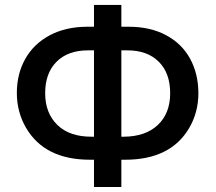

<svg xmlns="http://www.w3.org/2000/svg" viewBox="-20 -744 869 774"><path d="M358.9 -541H335Q253.9 -541 208 -495.1Q162.1 -449.2 162.1 -368.2Q162.1 -288.1 211.4 -240.2Q260.7 -192.4 350.1 -192.9H358.9ZM358.9 9.8V-100.1H342.8Q160.6 -100.1 85.4 -228Q47.9 -292 47.9 -369.1Q47.9 -446.3 82 -506.8Q116.2 -567.4 180.2 -601.6Q244.1 -635.7 330.1 -636.2H358.9V-724.1H469.2V-636.2H499Q585.9 -636.2 649.4 -602.1Q712.9 -568.4 746.1 -507.8Q779.3 -447.3 779.8 -369.1Q779.8 -291 742.2 -227.1Q667 -100.1 484.9 -100.1H469.2V9.8ZM469.2 -192.9H479Q566.4 -193.4 616.2 -240.2Q666 -287.1 666 -368.2Q666 -449.2 620.1 -495.1Q574.2 -541 493.2 -541H469.2Z"/></svg>

Font: OpenSans-Semibold
Style: Regular
Weight: 600
Foundry: Ascender Corporation
Version: Version 1.10